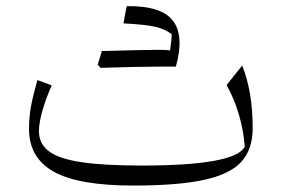

<svg xmlns="http://www.w3.org/2000/svg" viewBox="-20 -588 900 614"><path d="M762.7 -118.7Q759.3 -169.4 743.9 -221.7Q728.5 -273.9 704.6 -315.9L754.4 -378.4Q788.1 -295.4 788.1 -177.7Q788.1 -110.4 751.5 -70.3Q714.8 -30.3 631.1 -12.5Q547.4 5.4 405.8 5.4Q231.4 5.4 152.1 -38.8Q72.8 -83 72.8 -175.8Q72.8 -211.9 78.6 -245.1Q84.5 -278.3 99.6 -332L145.5 -314.9Q126.5 -272.9 115.5 -233.6Q104.5 -194.3 104.5 -168.5Q104.5 -128.4 136.5 -104.2Q168.5 -80.1 240.5 -69.3Q312.5 -58.6 432.6 -58.6Q731 -58.6 762.7 -118.7ZM523.9 -426.8Q528.3 -456.5 529.3 -478.5Q506.3 -496.1 474.1 -502.9Q441.9 -509.8 375 -513.2Q379.9 -543.5 385.3 -568.4Q496.6 -569.8 533.2 -521.5Q569.8 -473.1 542.5 -375H493.2Q422.9 -375 301.8 -371.1Q295.4 -377.4 292.5 -380.9Q301.3 -411.1 305.7 -424.8Q452.1 -428.7 482.9 -428.7Q513.7 -428.7 523.9 -426.8Z"/></svg>

Font: Pinar-FD Light
Style: Regular
Weight: 300
Designer: Amin Abedi
Version: Version 2.000